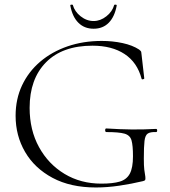

<svg xmlns="http://www.w3.org/2000/svg" viewBox="-20 -817 753 849"><path d="M404 12Q292 12 212.5 -30.5Q133 -73 91 -145Q49 -217 49 -305Q49 -379 77.5 -439.5Q106 -500 157.5 -544Q209 -588 278.5 -612Q348 -636 430 -636Q478 -636 522 -626.5Q566 -617 595 -598Q604 -591 604.5 -587Q605 -583 606 -575L618 -470Q618 -468 612.5 -466.5Q607 -465 606 -469Q587 -541 531 -578Q475 -615 389 -615Q256 -615 183.5 -541.5Q111 -468 111 -340Q111 -242 152.5 -166.5Q194 -91 265.5 -48Q337 -5 428 -5Q479 -5 509.5 -14Q540 -23 554 -49Q568 -75 568 -126Q568 -174 561.5 -196.5Q555 -219 530.5 -226Q506 -233 451 -233Q445 -233 445 -241Q445 -249 450 -249Q512 -245 563 -244.5Q614 -244 670 -247Q675 -247 675 -240Q675 -233 670 -233Q645 -234 633.5 -226.5Q622 -219 619 -194Q616 -169 616 -116Q616 -83 618 -67Q620 -51 621.5 -43.5Q623 -36 623 -28Q623 -22 621 -20Q619 -18 612 -16Q562 -4 508 4Q454 12 404 12ZM394 -690Q353 -690 326.5 -716.5Q300 -743 291 -792Q290 -796 295.5 -796.5Q301 -797 302 -795Q310 -766 336.5 -745Q363 -724 394 -724Q424 -724 450.5 -745Q477 -766 485 -795Q486 -797 491.5 -796.5Q497 -796 496 -792Q487 -743 461 -716.5Q435 -690 394 -690Z"/></svg>

Font: Cormorant Light
Style: Regular
Weight: 300
Designer: Christian Thalmann (Catharsis Fonts)
Foundry: Catharsis Fonts
Version: Version 4.000